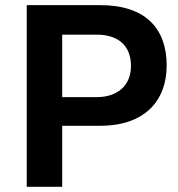

<svg xmlns="http://www.w3.org/2000/svg" viewBox="-20 -723 687 743"><path d="M83.5 -703.1V0H220.7V-236.3H367.7C543 -236.3 625 -335.9 625 -469.7C625 -612.8 543 -703.1 367.7 -703.1ZM220.7 -347.2V-588.9H355C433.1 -588.9 486.8 -549.8 486.8 -467.8C486.8 -390.6 433.1 -347.2 355 -347.2Z"/></svg>

Font: Faust Sans Bold
Style: Regular
Weight: 700
Designer: Andreas Faust
Version: Version 1.003;Glyphs 3.1.2 (3151)